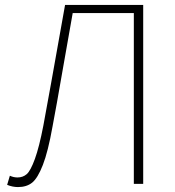

<svg xmlns="http://www.w3.org/2000/svg" viewBox="-20 -746 710 779"><path d="M53 13Q31 13 9 4L20 -33Q35 -26 51 -26Q73 -26 88.5 -39.5Q104 -53 121.5 -101Q139 -149 156 -237Q176 -343 244 -726H561V0H523V-693H275Q261 -617 234.5 -463.5Q208 -310 193 -232Q175 -131 154 -77Q133 -23 110.5 -5Q88 13 53 13Z"/></svg>

Font: Noto Sans Korean Thin
Style: Regular
Weight: 250
Designer: Ryoko NISHIZUKA  (kana & ideographs); Paul D. Hunt (Latin, Greek & Cyrillic); Wenlong ZHANG  (bopomofo); Sandoll Communi
Foundry: Adobe Systems Incorporated
Version: Version 1.0001;PS 1;hotconv 1.0.78;makeotf.lib2.5.61930